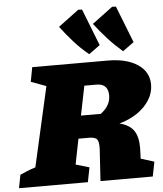

<svg xmlns="http://www.w3.org/2000/svg" viewBox="-105 -1008 901 1061"><g transform="rotate(-5 345.5 -477.0)"><path d="M-43 0 -29 -73Q-11 -81 7.5 -89Q26 -97 57 -107L157 -549L73 -580L88 -660H506Q611 -660 672.5 -619Q734 -578 734 -507Q734 -462 709 -422Q684 -382 640.5 -352.5Q597 -323 541 -308Q597 -294 620.5 -259Q644 -224 643 -161L641 -104L715 -81L699 0H409L420 -175Q422 -216 411.5 -230Q401 -244 366 -244H308L280 -103L355 -81L339 0ZM433 -533H366L333 -370H443Q498 -411 498 -467Q498 -533 433 -533ZM408 -704Q362 -742 325.5 -783Q289 -824 255 -869L369 -954L390 -953L470 -749ZM596 -704Q551 -743 514 -783.5Q477 -824 443 -869L557 -954L578 -953L658 -749Z"/></g></svg>

Font: Piazzolla SC Black
Style: Italic
Weight: 900
Italic angle: -11.3°
Designer: Juan Pablo del Peral
Foundry: Huerta Tipografica
Version: Version 1.330